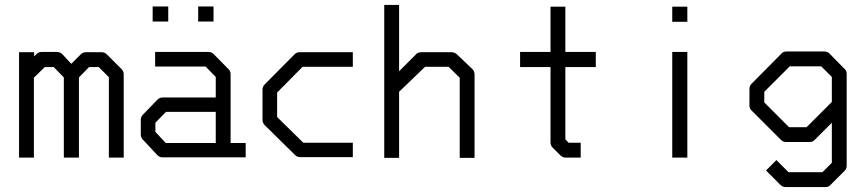

<svg xmlns="http://www.w3.org/2000/svg" viewBox="-20 -686 3484 776"><path d="M299 -373V-49H238V-373L197 -415H161L117 -372V-49H57V-475H118V-458L127 -467Q136 -476 148 -476H210Q223 -476 232 -467L268 -428L306 -466Q315 -475 327 -475H391Q403 -475 412 -466L471 -407Q480 -398 480 -386V-49H420V-374L379 -415H340Z M597 -660H660V-599H597ZM781 -660H843V-599H781ZM852 -108V-234H651L608 -190V-153L650 -108ZM912 -108H973V-50H637Q625 -50 616 -59L558 -121Q549 -130 549 -142V-202Q549 -214 558 -223L617 -284Q625 -292 638 -292H852V-375L811 -417H607V-476H823Q835 -476 844 -467L903 -407Q912 -398 912 -387Z M1406 -475V-416H1203L1100 -312V-213L1206 -109H1406V-51H1194Q1181 -51 1173 -59L1050 -180Q1041 -189 1041 -201V-324Q1041 -336 1050 -345L1170 -466Q1179 -475 1190 -475Z M1533 -48V-666H1593V-398L1665 -470Q1671 -475 1686 -475H1805Q1816.5 -475 1826 -467L1889 -407Q1898 -398 1898 -385V-48H1838V-372L1793 -416H1698L1593 -315V-48Z M2265 -123 2278 -109H2327V-49H2266Q2254 -49 2245 -58L2214 -89Q2205 -98 2205 -110V-415H2082V-476H2205V-659H2265V-476H2388V-415H2265Z M2697 -659H2758V-598H2697ZM2697 -476H2758V-49H2697Z M3342 -190 3273 -121Q3266 -112 3252 -112H3157Q3145 -112 3136 -121L3018 -239Q3009 -246 3009 -260V-327Q3009 -339 3018 -348L3139 -470Q3145.5 -478 3160 -478H3311Q3324 -478 3332 -470L3393 -408Q3402 -401 3402 -387V-16Q3402 -4 3393 5L3337 61Q3330 70 3316 70H3155Q3143 70 3134 61L3076 3L3118 -39L3167 10H3304L3342 -28ZM3342 -274V-375L3299 -418H3172L3069 -315V-272L3169 -172H3240Z"/></svg>

Font: IBM 3270 Semi-Condensed
Style: Condensed
Weight: 400
Monospace: yes
Version: Version 2.3.1